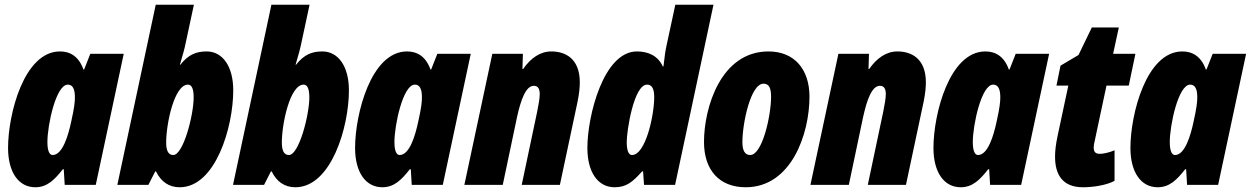

<svg xmlns="http://www.w3.org/2000/svg" viewBox="-20 -780 5277 810"><path d="M129 10C180 10 211 -23 245 -66H249L253 0H384L502 -553H361L335 -487H332C312 -543 275 -563 233 -563C81 -563 14 -298 14 -156C14 -54 58 10 129 10ZM202 -126C188 -126 180 -145 180 -181C180 -252 216 -423 266 -423C286 -423 296 -406 296 -370C296 -351 294 -327 280 -265C268 -209 244 -126 202 -126Z M738 10C889 10 964 -243 964 -399C964 -500 919 -563 852 -563C808 -563 775 -550 741 -507H739C750 -544 760 -580 763 -597L798 -760H637L475 0H606L635 -57H638C659 -14 692 10 738 10ZM711 -126C691 -126 681 -143 681 -179C681 -257 715 -423 773 -423C789 -423 797 -405 797 -369C797 -294 753 -126 711 -126Z M1226 10C1377 10 1452 -243 1452 -399C1452 -500 1407 -563 1340 -563C1296 -563 1263 -550 1229 -507H1227C1238 -544 1248 -580 1251 -597L1286 -760H1125L963 0H1094L1123 -57H1126C1147 -14 1180 10 1226 10ZM1199 -126C1179 -126 1169 -143 1169 -179C1169 -257 1203 -423 1261 -423C1277 -423 1285 -405 1285 -369C1285 -294 1241 -126 1199 -126Z M1593 10C1644 10 1675 -23 1709 -66H1713L1717 0H1848L1966 -553H1825L1799 -487H1796C1776 -543 1739 -563 1697 -563C1545 -563 1478 -298 1478 -156C1478 -54 1522 10 1593 10ZM1666 -126C1652 -126 1644 -145 1644 -181C1644 -252 1680 -423 1730 -423C1750 -423 1760 -406 1760 -370C1760 -351 1758 -327 1744 -265C1732 -209 1708 -126 1666 -126Z M1939 0H2101L2161 -285C2177 -358 2198 -418 2232 -418C2250 -418 2257 -405 2257 -383C2257 -366 2252 -337 2246 -308L2181 0H2342L2417 -353C2424 -388 2426 -413 2426 -433C2426 -533 2365 -563 2306 -563C2259 -563 2219 -535 2187 -489H2184L2186 -553H2057Z M2573 10C2624 10 2650 -14 2689 -57H2693L2697 0H2828L2990 -760H2829L2792 -588C2788 -571 2783 -538 2779 -500H2776C2755 -546 2713 -563 2667 -563C2526 -563 2458 -291 2458 -156C2458 -54 2502 10 2573 10ZM2646 -126C2632 -126 2624 -145 2624 -181C2624 -229 2654 -423 2710 -423C2730 -423 2740 -406 2740 -370C2740 -295 2704 -126 2646 -126Z M3126 10C3319 10 3395 -216 3395 -372C3395 -488 3331 -563 3222 -563C3021 -563 2950 -326 2950 -181C2950 -62 3015 10 3126 10ZM3145 -126C3122 -126 3112 -146 3112 -180C3112 -261 3147 -427 3201 -427C3224 -427 3233 -409 3233 -372C3233 -292 3196 -126 3145 -126Z M3399 0H3561L3621 -285C3637 -358 3658 -418 3692 -418C3710 -418 3717 -405 3717 -383C3717 -366 3712 -337 3706 -308L3641 0H3802L3877 -353C3884 -388 3886 -413 3886 -433C3886 -533 3825 -563 3766 -563C3719 -563 3679 -535 3647 -489H3644L3646 -553H3517Z M4033 10C4084 10 4115 -23 4149 -66H4153L4157 0H4288L4406 -553H4265L4239 -487H4236C4216 -543 4179 -563 4137 -563C3985 -563 3918 -298 3918 -156C3918 -54 3962 10 4033 10ZM4106 -126C4092 -126 4084 -145 4084 -181C4084 -252 4120 -423 4170 -423C4190 -423 4200 -406 4200 -370C4200 -351 4198 -327 4184 -265C4172 -209 4148 -126 4106 -126Z M4549 10C4586 10 4645 3 4682 -17V-146C4657 -135 4631 -131 4621 -131C4601 -131 4594 -139 4594 -159C4594 -166 4596 -176 4598 -184L4648 -419H4742L4770 -553H4676L4700 -664H4586L4530 -548L4454 -503L4437 -419H4487L4442 -208C4434 -170 4431 -144 4431 -119C4431 -45 4461 10 4549 10Z M4864 10C4915 10 4946 -23 4980 -66H4984L4988 0H5119L5237 -553H5096L5070 -487H5067C5047 -543 5010 -563 4968 -563C4816 -563 4749 -298 4749 -156C4749 -54 4793 10 4864 10ZM4937 -126C4923 -126 4915 -145 4915 -181C4915 -252 4951 -423 5001 -423C5021 -423 5031 -406 5031 -370C5031 -351 5029 -327 5015 -265C5003 -209 4979 -126 4937 -126Z"/></svg>

Font: Noto Sans UI Condensed Black
Style: Italic
Weight: 900
Width: 3
Italic angle: -192°
Designer: Monotype Design Team
Foundry: Monotype Imaging Inc.
Version: Version 1.901